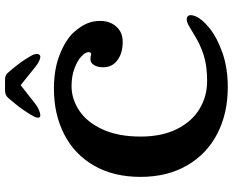

<svg xmlns="http://www.w3.org/2000/svg" viewBox="-101 -811 924 762"><g transform="rotate(-90 361.0 -430.0)"><path d="M40 -334Q40 -442 85 -519.5Q130 -597 209.5 -637.5Q289 -678 390 -678Q468 -678 526.5 -654.5Q585 -631 614 -599Q638 -572 648.5 -547.5Q659 -523 659 -494Q659 -456 636.5 -430.5Q614 -405 576 -405Q531 -405 503 -426Q475 -447 475 -482Q475 -504 483.5 -518.5Q492 -533 507 -533Q517 -533 523 -531L527 -530Q535 -530 535 -542Q535 -553 516 -571Q499 -586 469 -597Q439 -608 400 -608Q349 -608 303 -577.5Q257 -547 228.5 -485Q200 -423 200 -334Q200 -249 230 -189.5Q260 -130 310 -100Q360 -70 420 -70Q480 -70 521.5 -83Q563 -96 602 -120Q611 -125 626 -134.5Q641 -144 650 -147.5Q659 -151 666 -151Q673 -151 677.5 -146.5Q682 -142 682 -134Q682 -127 677 -115Q666 -89 629 -59.5Q592 -30 532 -9Q472 12 396 12Q292 12 211.5 -29.5Q131 -71 85.5 -149.5Q40 -228 40 -334ZM275 -741Q275 -748 279 -756Q285 -769 304.5 -797.5Q324 -826 354 -860Q364 -872 384 -872H424Q444 -872 452 -862Q486 -823 504 -795.5Q522 -768 526 -757Q528 -749 528 -747Q528 -740 525 -736Q522 -732 517 -732Q501 -732 475 -753L404 -810L330 -752Q317 -742 304.5 -737Q292 -732 284 -732Q275 -732 275 -741Z"/></g></svg>

Font: Raigarh
Style: Bold
Weight: 700
Designer: jaikishan Patel
Foundry: MagicType
Version: Version 1.000